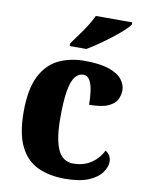

<svg xmlns="http://www.w3.org/2000/svg" viewBox="-87 -828 685 899"><g transform="rotate(10 256.0 -378.0)"><path d="M283 10Q210 10 155 -15.5Q100 -41 70 -101.5Q40 -162 40 -266Q40 -375 72 -437Q104 -499 158.5 -524.5Q213 -550 280 -550Q353 -550 396.5 -535Q440 -520 459 -495.5Q478 -471 478 -444Q478 -423 468 -401.5Q458 -380 427.5 -365.5Q397 -351 336 -351Q336 -386 331.5 -417Q327 -448 316 -466.5Q305 -485 286 -485Q264 -485 247.5 -465.5Q231 -446 222.5 -398.5Q214 -351 214 -267Q214 -168 236.5 -117.5Q259 -67 311 -67Q361 -67 397 -92Q433 -117 449 -153Q463 -145 470 -132Q477 -119 477 -105Q477 -80 458 -53Q439 -26 396.5 -8Q354 10 283 10ZM199 -619Q213 -639 232 -664.5Q251 -690 268 -717Q285 -744 295 -766H468V-756Q460 -743 438.5 -723.5Q417 -704 388.5 -682Q360 -660 331 -640Q302 -620 278 -606H199Z"/></g></svg>

Font: Noto Serif Armenian SemiCondensed ExtraBold
Style: Regular
Weight: 800
Width: 4
Designer: Monotype Design Team
Foundry: Monotype Imaging Inc.
Version: Version 2.008; ttfautohint (v1.8.4.7-5d5b)